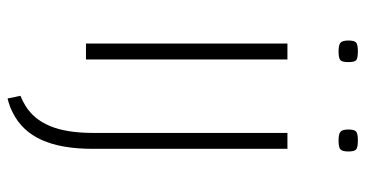

<svg xmlns="http://www.w3.org/2000/svg" viewBox="-249 -509 965 507"><g transform="rotate(90 233.5 -255.5)"><path d="M116 -667Q99 -667 93 -672Q87 -677 87 -693Q87 -709 92.5 -713.5Q98 -718 116 -718Q134 -718 139 -713.5Q144 -709 144 -693Q144 -677 139 -672Q134 -667 116 -667ZM95 0V-532H137V0ZM351 -667Q334 -667 328 -672Q322 -677 322 -693Q322 -709 327.5 -713.5Q333 -718 351 -718Q369 -718 374.5 -713.5Q380 -709 380 -693Q380 -677 374.5 -672Q369 -667 351 -667ZM373 -532V-18Q373 65 349.5 117Q326 169 278 193Q261 202 240 207L233 173Q246 168 259 160Q295 138 313 94.5Q331 51 331 -19V-532Z"/></g></svg>

Font: Georama Extended ExtraLight
Style: Regular
Weight: 200
Width: 7
Designer: Jean-Baptiste Levee
Foundry: Production Type
Version: Version 1.000